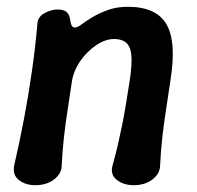

<svg xmlns="http://www.w3.org/2000/svg" viewBox="-20 -533 580 566"><path d="M90 -460Q90 -482 110 -493.5Q130 -505 150 -505Q168 -505 176.5 -497.5Q185 -490 187 -474Q188 -464 191.5 -457.5Q195 -451 203 -452Q210 -453 222.5 -462.5Q235 -472 254.5 -483.5Q274 -495 299.5 -504Q325 -513 357 -513Q441 -513 471 -461Q501 -409 482 -293Q476 -251 469.5 -210Q463 -169 458.5 -128.5Q454 -88 452 -46Q452 -28 440.5 -14.5Q429 -1 412 6Q395 13 375 13Q344 13 324 -3Q304 -19 312 -46Q321 -78 328 -108.5Q335 -139 341 -169Q347 -199 352 -230.5Q357 -262 362 -293Q373 -363 363 -390.5Q353 -418 316 -418Q291 -418 264 -400Q237 -382 217 -353.5Q197 -325 192 -293Q186 -251 179.5 -210Q173 -169 168.5 -128.5Q164 -88 162 -46Q162 -28 150.5 -14.5Q139 -1 122 6Q105 13 85 13Q55 13 35.5 -2.5Q16 -18 22 -46Q38 -115 51 -184Q64 -253 74 -322.5Q84 -392 90 -460Z"/></svg>

Font: Winky Sans Medium
Style: Italic
Weight: 500
Italic angle: -8.97852°
Designer: Simon Atzbach
Foundry: typofactur
Version: Version 1.205